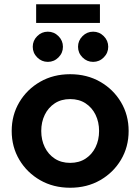

<svg xmlns="http://www.w3.org/2000/svg" viewBox="-20 -871 660 903"><path d="M310 12Q231 12 169 -23.5Q107 -59 71 -119.5Q35 -180 35 -255Q35 -330 71 -390.5Q107 -451 169 -486.5Q231 -522 310 -522Q389 -522 451 -486.5Q513 -451 549 -390.5Q585 -330 585 -255Q585 -180 549 -119.5Q513 -59 451 -23.5Q389 12 310 12ZM310 -105Q352 -105 382.5 -125Q413 -145 429.5 -179Q446 -213 446 -255Q446 -297 429.5 -331Q413 -365 382.5 -385Q352 -405 310 -405Q268 -405 237.5 -385Q207 -365 190.5 -331Q174 -297 174 -255Q174 -213 190.5 -179Q207 -145 237.5 -125Q268 -105 310 -105ZM418 -580Q389 -580 368 -601Q347 -622 347 -651Q347 -680 368 -701Q389 -722 418 -722Q447 -722 468 -701Q489 -680 489 -651Q489 -622 468 -601Q447 -580 418 -580ZM205 -580Q176 -580 155 -601Q134 -622 134 -651Q134 -680 155 -701Q176 -722 205 -722Q234 -722 255 -701Q276 -680 276 -651Q276 -622 255 -601Q234 -580 205 -580ZM150 -763V-851H450V-763Z"/></svg>

Font: MuseoModerno Thin SemiBold
Style: Regular
Weight: 600
Version: Version 1.003